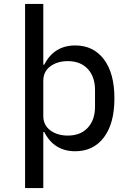

<svg xmlns="http://www.w3.org/2000/svg" viewBox="-20 -760 680 980"><path d="M108 -740H201V-430H206Q256 -528 364 -528Q457 -528 510.5 -457Q564 -386 564 -258Q564 -130 510.5 -59Q457 12 364 12Q256 12 206 -86H201V200H108ZM326 -68Q391 -68 428 -108Q465 -148 465 -215V-301Q465 -368 428 -408Q391 -448 326 -448Q273 -448 237 -421.5Q201 -395 201 -348V-168Q201 -121 237 -94.5Q273 -68 326 -68Z"/></svg>

Font: Writer
Style: Regular
Weight: 400
Monospace: yes
Designer: Mike Abbink, Paul van der Laan, Pieter van Rosmalen
Foundry: Bold Monday
Version: Version 2.001 2020